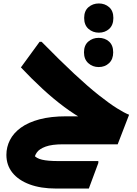

<svg xmlns="http://www.w3.org/2000/svg" viewBox="-20 -835 791 1111"><path d="M345 0Q280 0 243.5 13.5Q207 27 193 47.5Q179 68 178 89L176 62Q189 81 223 89Q257 97 317 97H549V108L494 256H304Q216 256 151.5 232Q87 208 52 164.5Q17 121 17 61Q17 16 37.5 -24.5Q58 -65 100.5 -96Q143 -127 208.5 -144.5Q274 -162 364 -162H511L470 -140Q414 -170 352 -216Q290 -262 226 -321Q162 -380 101 -445L209 -593H221Q327 -485 408.5 -409Q490 -333 551.5 -284.5Q613 -236 656 -209Q699 -182 727 -171L661 0ZM552 -646Q517 -646 492 -668Q467 -690 467 -731Q467 -772 492 -793.5Q517 -815 552 -815Q587 -815 611.5 -793.5Q636 -772 636 -731Q636 -690 612 -668Q588 -646 552 -646ZM551 -447Q516 -447 491 -469.5Q466 -492 466 -532Q466 -573 491 -594.5Q516 -616 551 -616Q587 -616 611 -594.5Q635 -573 635 -532Q635 -492 611 -469.5Q587 -447 551 -447Z"/></svg>

Font: Kufam ExtraBold
Style: Regular
Weight: 800
Designer: Wael Morcos, Artur Schmal
Foundry: Original Type
Version: Version 1.300; ttfautohint (v1.8.3)